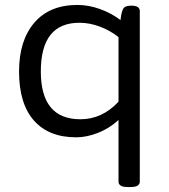

<svg xmlns="http://www.w3.org/2000/svg" viewBox="-20 -548 682 776"><path d="M498 208Q476 208 467.5 202Q459 196 459 186V-63Q422 -29 376 -11Q330 7 288 7Q177 7 117 -61Q57 -129 57 -259Q57 -384 118.5 -456Q180 -528 293 -528Q338 -528 384 -511.5Q430 -495 467 -467Q468 -476 469.5 -485Q471 -494 474 -503Q478 -517 487 -521Q496 -525 507 -525H512Q545 -525 545 -503V186Q545 196 536.5 202Q528 208 506 208ZM305 -66Q393 -66 459 -137V-398Q425 -425 383.5 -440.5Q342 -456 301 -456Q145 -456 145 -259Q145 -66 305 -66Z"/></svg>

Font: Asap Semi Expanded
Style: Regular
Weight: 400
Width: 6
Designer: Pablo Cosgaya
Foundry: Omnibus-Type
Version: Version 3.001; ttfautohint (v1.8.4.7-5d5b)